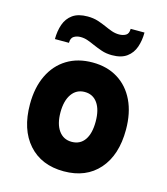

<svg xmlns="http://www.w3.org/2000/svg" viewBox="-111 -814 793 912"><g transform="rotate(15 286.0 -358.0)"><path d="M287 12Q177 12 113.5 -59.2Q50 -130.5 50 -255Q50 -337 79 -397.2Q108 -457.5 161.2 -490.2Q214.5 -523 287 -523Q359 -523 411.8 -490.2Q464.5 -457.5 493.2 -397.5Q522 -337.5 522 -255Q522 -130.5 459.2 -59.2Q396.5 12 287 12ZM287 -133Q328.5 -133 350.8 -164.8Q373 -196.5 373 -255Q373 -313.5 350.2 -345.8Q327.5 -378 287 -378Q246.5 -378 223.2 -345Q200 -312 200 -255Q200 -198 223.2 -165.5Q246.5 -133 287 -133ZM365.5 -580Q337 -580 313.8 -588Q290.5 -596 270 -605Q252.5 -613 235.5 -619Q218.5 -625 200.5 -625Q182 -625 167.8 -616.5Q153.5 -608 153.5 -584H84.5Q84.5 -624 96 -656.8Q107.5 -689.5 134.5 -708.8Q161.5 -728 207.5 -728Q235.5 -728 258.2 -720.8Q281 -713.5 301 -704.5Q318.5 -696.5 336.2 -690.2Q354 -684 372.5 -684Q391.5 -684 405.5 -692Q419.5 -700 419.5 -724H487.5Q487.5 -685 476.2 -652.2Q465 -619.5 438.2 -599.8Q411.5 -580 365.5 -580Z"/></g></svg>

Font: Overpass Black
Style: Regular
Weight: 900
Designer: Delve Withrington, Dave Bailey, Thomas Jockin
Foundry: Delve Fonts LLC
Version: Version 4.000; ttfautohint (v1.8.3)